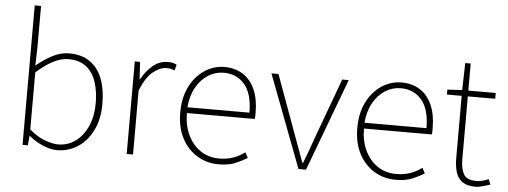

<svg xmlns="http://www.w3.org/2000/svg" viewBox="-52 -935 2882 1089"><g transform="rotate(5 1389.5 -390.5)"><path d="M302 13Q265 13 222.5 -5Q180 -23 143 -53H140L135 0H105V-794H141V-560L138 -454Q179 -489 227 -514.5Q275 -540 324 -540Q396 -540 443 -506.5Q490 -473 513 -413Q536 -353 536 -271Q536 -182 503.5 -118Q471 -54 418 -20.5Q365 13 302 13ZM305 -20Q361 -20 404.5 -52Q448 -84 473 -141Q498 -198 498 -271Q498 -338 480.5 -391.5Q463 -445 424.5 -476Q386 -507 321 -507Q281 -507 235.5 -483.5Q190 -460 141 -416V-91Q186 -52 230 -36Q274 -20 305 -20Z M698 0V-527H728L734 -428H736Q762 -476 800 -508Q838 -540 885 -540Q899 -540 911 -538Q923 -536 936 -529L927 -496Q914 -501 905 -503Q896 -505 880 -505Q845 -505 805 -473.5Q765 -442 734 -364V0Z M1221 13Q1155 13 1100 -20Q1045 -53 1012.5 -114.5Q980 -176 980 -262Q980 -327 998.5 -378Q1017 -429 1049.5 -465.5Q1082 -502 1122.5 -521Q1163 -540 1207 -540Q1268 -540 1312.5 -512Q1357 -484 1381.5 -429.5Q1406 -375 1406 -297Q1406 -289 1406 -280.5Q1406 -272 1404 -261H1018Q1018 -192 1043.5 -137.5Q1069 -83 1115 -51.5Q1161 -20 1223 -20Q1268 -20 1303 -33Q1338 -46 1368 -68L1384 -37Q1354 -19 1317 -3Q1280 13 1221 13ZM1018 -294H1371Q1371 -401 1326 -454Q1281 -507 1207 -507Q1160 -507 1119 -481.5Q1078 -456 1051 -408.5Q1024 -361 1018 -294Z M1676 0 1476 -527H1516L1640 -187Q1654 -149 1668 -110.5Q1682 -72 1695 -37H1699Q1713 -72 1727 -110.5Q1741 -149 1754 -187L1879 -527H1916L1719 0Z M2229 13Q2163 13 2108 -20Q2053 -53 2020.5 -114.5Q1988 -176 1988 -262Q1988 -327 2006.5 -378Q2025 -429 2057.5 -465.5Q2090 -502 2130.5 -521Q2171 -540 2215 -540Q2276 -540 2320.5 -512Q2365 -484 2389.5 -429.5Q2414 -375 2414 -297Q2414 -289 2414 -280.5Q2414 -272 2412 -261H2026Q2026 -192 2051.5 -137.5Q2077 -83 2123 -51.5Q2169 -20 2231 -20Q2276 -20 2311 -33Q2346 -46 2376 -68L2392 -37Q2362 -19 2325 -3Q2288 13 2229 13ZM2026 -294H2379Q2379 -401 2334 -454Q2289 -507 2215 -507Q2168 -507 2127 -481.5Q2086 -456 2059 -408.5Q2032 -361 2026 -294Z M2686 13Q2637 13 2610 -6Q2583 -25 2572.5 -59.5Q2562 -94 2562 -140V-494H2478V-522L2562 -527L2566 -681H2597V-527H2753V-494H2597V-135Q2597 -84 2614 -52Q2631 -20 2689 -20Q2704 -20 2723 -25Q2742 -30 2756 -37L2768 -7Q2745 1 2722.5 7Q2700 13 2686 13Z"/></g></svg>

Font: Noto Sans HK Thin Thin
Style: Regular
Weight: 250
Version: Version 2.004-H2;hotconv 1.0.118;makeotfexe 2.5.65603